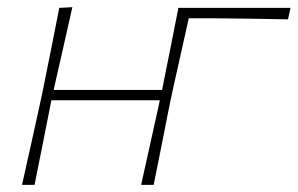

<svg xmlns="http://www.w3.org/2000/svg" viewBox="-20 -516 831 536"><path d="M41.5 0Q54 -56 65.8 -109Q77.5 -162 90.5 -221L101 -270.5Q113.5 -332.5 124 -385.2Q134.5 -438 145.5 -494L182 -496Q169.5 -439.5 157.2 -385.8Q145 -332 131 -270.5L130 -265H432.5L433.5 -270.5Q446 -332.5 456.5 -385.2Q467 -438 478 -494H791L784 -462Q732 -463 678.2 -463.8Q624.5 -464.5 574 -465H507Q496 -416.5 486 -371Q476 -325.5 463.5 -270.5L453 -221Q441 -160.5 430.8 -108.5Q420.5 -56.5 409 0H374Q386.5 -56 398.2 -109Q410 -162 423 -221L426 -236H123.5L120.5 -221Q108.5 -160.5 98.2 -108.5Q88 -56.5 76.5 0Z"/></svg>

Font: Commissioner Loud Thin
Style: Italic
Weight: 100
Italic angle: -12°
Designer: Kostas Bartsokas
Foundry: Kostas Bartsokas
Version: Version 1.000; ttfautohint (v1.8.3)